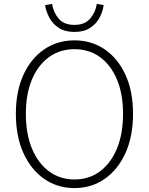

<svg xmlns="http://www.w3.org/2000/svg" viewBox="-20 -947 760 980"><path d="M360 13Q273 13 205.5 -34Q138 -81 99.5 -166Q61 -251 61 -366Q61 -481 99.5 -565Q138 -649 205.5 -695Q273 -741 360 -741Q447 -741 514.5 -695Q582 -649 620.5 -565Q659 -481 659 -366Q659 -251 620.5 -166Q582 -81 514.5 -34Q447 13 360 13ZM360 -31Q435 -31 490.5 -72.5Q546 -114 577 -189Q608 -264 608 -366Q608 -467 577 -541Q546 -615 490.5 -655.5Q435 -696 360 -696Q286 -696 230 -655.5Q174 -615 143 -541Q112 -467 112 -366Q112 -264 143 -189Q174 -114 230 -72.5Q286 -31 360 -31ZM360 -784Q311 -784 279.5 -805Q248 -826 231.5 -857.5Q215 -889 210 -921L246 -927Q252 -885 279 -852.5Q306 -820 360 -820Q413 -820 440.5 -852.5Q468 -885 474 -927L509 -921Q505 -889 488.5 -857.5Q472 -826 440.5 -805Q409 -784 360 -784Z"/></svg>

Font: Noto Sans KR ExtraLight
Style: Regular
Weight: 250
Designer: Ryoko NISHIZUKA  (kana, bopomofo & ideographs); Paul D. Hunt (Latin, Greek & Cyrillic); Sandoll Communications , Soo-you
Foundry: Adobe
Version: Version 2.004-H2;hotconv 1.0.118;makeotfexe 2.5.65603